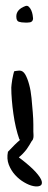

<svg xmlns="http://www.w3.org/2000/svg" viewBox="-20 -497 167 672"><path d="M7.8 34.2Q33.2 6.8 50.8 -7.8L47.9 -8.8Q41 -28.3 35.6 -51.3Q30.3 -74.2 26.9 -98.6Q23.4 -123 21.5 -146.5Q19.5 -169.9 19.5 -190.4Q19.5 -193.4 20.5 -201.7Q21.5 -210 22.9 -218.8Q24.4 -227.5 26.4 -235.8Q28.3 -244.1 29.3 -247.1Q30.3 -248 38.1 -249Q45.9 -250 47.9 -250Q60.5 -250 68.4 -236.3Q76.2 -222.7 82 -201.2Q87.9 -179.7 90.3 -153.8Q92.8 -127.9 94.7 -104Q96.7 -80.1 96.7 -61.5Q96.7 -43 96.7 -36.1Q96.7 -33.2 97.2 -26.9Q97.7 -20.5 96.7 -14.2Q95.7 -7.8 91.8 -3.9L90.8 -2.9Q84 9.8 73.2 25.4Q60.5 42 45.9 53.7Q85.9 84 104.5 104.5Q123 125 126 137.2Q128.9 149.4 120.1 153.3Q111.3 157.2 96.7 154.3Q82 151.4 64.5 141.1Q46.9 130.9 32.7 115.2Q18.6 99.6 10.7 79.1Q2.9 58.6 7.8 34.2ZM37.1 -439.5Q37.1 -463.9 68.4 -475.6Q75.2 -478.5 80.6 -473.6Q85.9 -468.8 89.4 -460.9Q92.8 -453.1 94.2 -444.8Q95.7 -436.5 95.7 -432.6Q95.7 -426.8 92.8 -423.3Q89.8 -419.9 85.4 -418.9Q81.1 -418 76.2 -418H68.4Q54.7 -418 45.9 -420.9Q37.1 -423.8 37.1 -439.5Z"/></svg>

Font: Swanky and Moo Moo Cyrillic
Style: Regular
Weight: 400
Designer: Kimberly Geswein; Denis Ignatov
Foundry: Kimberly Geswein; Denis Ignatov
Version: Version 1.003 June 27, 2018